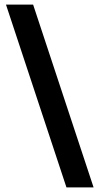

<svg xmlns="http://www.w3.org/2000/svg" viewBox="-20 -768 433 835"><path d="M269 47H387L124 -748H6Z"/></svg>

Font: MV Cash SemiBold
Style: Regular
Weight: 600
Designer: Rodrigo Fuenzalida
Foundry: fragTYPE
Version: Version 1.100;Glyphs 3.1.2 (3151)